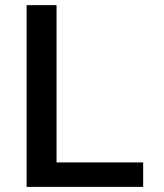

<svg xmlns="http://www.w3.org/2000/svg" viewBox="-20 -731 640 751"><path d="M201.2 -95.7H540V0H84V-710.9H201.2Z"/></svg>

Font: Roboto Mono
Style: Regular
Weight: 500
Designer: Google
Version: Version 2.000986; 2015; ttfautohint (v1.3)